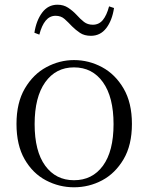

<svg xmlns="http://www.w3.org/2000/svg" viewBox="-20 -781 630 815"><path d="M294 14Q231 14 175 -15.5Q119 -45 84.5 -105Q50 -165 50 -255Q50 -345 85.5 -405.5Q121 -466 177 -496Q233 -526 294 -526Q357 -526 413 -496Q469 -466 504.5 -405.5Q540 -345 540 -255Q540 -165 504.5 -105Q469 -45 413.5 -15.5Q358 14 294 14ZM294 -16Q372 -16 417 -77.5Q462 -139 462 -254Q462 -369 417 -432Q372 -495 294 -495Q217 -495 172 -432Q127 -369 127 -254Q127 -139 172 -77.5Q217 -16 294 -16ZM126 -642Q134 -694 159 -727.5Q184 -761 224 -761Q250 -761 269.5 -748Q289 -735 304 -719Q321 -700 336.5 -688Q352 -676 374 -676Q400 -676 416.5 -696Q433 -716 443 -754L464 -747Q456 -694 431 -661.5Q406 -629 366 -629Q338 -629 319.5 -641.5Q301 -654 286 -669Q270 -686 254.5 -700Q239 -714 216 -714Q191 -714 174 -693.5Q157 -673 147 -634Z"/></svg>

Font: Noto Serif JP ExtraLight Light
Style: Regular
Weight: 300
Version: Version 2.003-H1;hotconv 1.1.1;makeotfexe 2.6.0